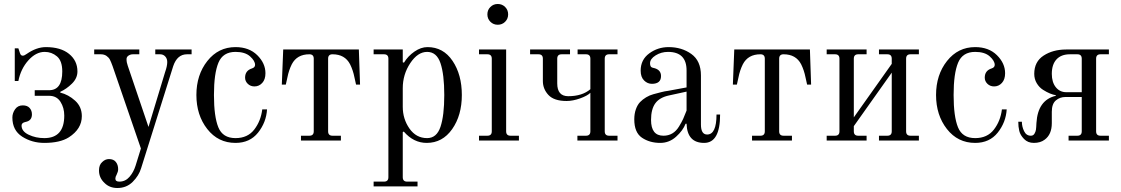

<svg xmlns="http://www.w3.org/2000/svg" viewBox="-20 -704 5618 962"><path d="M210 -468Q284 -468 326 -434Q368 -400 368 -346Q368 -312 340.5 -285Q313 -258 282 -244V-240Q323 -230 356.5 -199.5Q390 -169 390 -122Q390 -58 325 -16Q281 12 202 12Q140 12 91 -19.5Q42 -51 42 -115Q42 -137 55.5 -156.5Q69 -176 94 -176Q117 -176 128.5 -163Q140 -150 140 -131Q140 -99 108 -93Q88 -89 88 -75Q88 -46 123.5 -29Q159 -12 202 -12Q302 -12 302 -125Q302 -164 283 -194Q264 -224 226 -224H154V-252H226Q292 -252 292 -346Q292 -399 265.5 -421.5Q239 -444 204 -444Q160 -444 122 -401.5Q84 -359 72 -298H54V-462H72L80 -438Q84 -425 94 -425Q102 -425 114 -434Q163 -468 210 -468Z M568 238Q529 238 504 213Q476 187 476 150Q476 122 492 108Q507 93 526 93Q549 93 560.5 107.5Q572 122 572 144Q572 156 564 172Q558 182 558 191Q558 206 578 206Q608 206 628.5 182.5Q649 159 659 127L686 40L544 -373Q536 -395 530.5 -405.5Q525 -416 513.5 -424Q502 -432 485 -432H452V-456H678V-432H646Q634 -432 624 -425.5Q614 -419 614 -408Q614 -391 620 -375L724 -68L807 -342Q818 -373 818 -393Q818 -410 808 -421Q798 -432 782 -432H758V-456H940V-432H917Q868 -432 848 -373L687 139Q676 176 645 207Q614 238 568 238Z M1160 12Q1073 12 1018.5 -57.5Q964 -127 964 -228Q964 -329 1019 -398.5Q1074 -468 1160 -468Q1228 -468 1269 -427.5Q1310 -387 1310 -337Q1310 -306 1294 -288.5Q1278 -271 1255 -271Q1235 -271 1221.5 -284Q1208 -297 1208 -315Q1208 -350 1242 -361Q1258 -366 1258 -379Q1258 -399 1233 -421.5Q1208 -444 1160 -444Q1097 -444 1074.5 -390Q1052 -336 1052 -228Q1052 -120 1074 -66Q1096 -12 1160 -12Q1221 -12 1254 -55Q1287 -98 1294 -156H1318Q1314 -91 1273 -39.5Q1232 12 1160 12Z M1488 0V-24H1530Q1552 -24 1552 -46V-410Q1552 -432 1530 -432Q1468 -432 1442 -382Q1427 -352 1420 -316L1412 -280H1392L1399 -456H1778L1784 -280H1764L1756 -316Q1749 -352 1734 -382Q1708 -432 1646 -432Q1624 -432 1624 -410V-46Q1624 -24 1646 -24H1688V0Z M2120 -12Q2168 -12 2187 -68.5Q2206 -125 2206 -228Q2206 -331 2187 -387.5Q2168 -444 2120 -444Q2073 -444 2035.5 -387.5Q1998 -331 1998 -262V-169Q1998 -108 2031.5 -60Q2065 -12 2120 -12ZM1852 230V206H1904Q1926 206 1926 184V-410Q1926 -432 1904 -432H1852V-456H1998V-392L2004 -390Q2024 -423 2056.5 -445.5Q2089 -468 2122 -468Q2201 -468 2247.5 -399Q2294 -330 2294 -228Q2294 -126 2245.5 -57Q2197 12 2118 12Q2052 12 2003 -45L1998 -42V184Q1998 206 2020 206H2072V230Z M2474 -580Q2452 -580 2437 -595Q2422 -610 2422 -632Q2422 -654 2437 -669Q2452 -684 2474 -684Q2496 -684 2511 -669Q2526 -654 2526 -632Q2526 -610 2511 -595Q2496 -580 2474 -580ZM2380 0V-24H2422Q2444 -24 2444 -46V-410Q2444 -432 2422 -432H2380V-456H2516V-46Q2516 -24 2538 -24H2580V0Z M2873 0V-24H2916Q2938 -24 2938 -46V-239Q2923 -224 2886.5 -211Q2850 -198 2819 -198Q2756 -198 2728 -228Q2700 -258 2700 -298V-410Q2700 -432 2678 -432H2636V-456H2836V-432H2794Q2772 -432 2772 -410V-286Q2772 -222 2827 -222Q2897 -222 2938 -257V-410Q2938 -432 2916 -432H2874V-456H3074V-432H3032Q3010 -432 3010 -410V-46Q3010 -24 3032 -24H3074V0Z M3420 -245 3333 -226Q3285 -216 3263.5 -186.5Q3242 -157 3242 -103Q3242 -24 3304 -24Q3329 -24 3348.5 -35.5Q3368 -47 3382 -70Q3396 -93 3403 -108.5Q3410 -124 3420 -150ZM3158 -106Q3158 -134 3166 -156.5Q3174 -179 3187 -192.5Q3200 -206 3217.5 -216.5Q3235 -227 3254 -232L3292 -242Q3311 -247 3328 -249L3420 -266V-351Q3420 -444 3327 -444Q3293 -444 3265 -426.5Q3237 -409 3237 -387Q3237 -377 3240 -372Q3243 -366 3253 -364Q3292 -356 3292 -323Q3292 -284 3246 -284Q3224 -284 3207 -301Q3190 -318 3190 -350Q3190 -405 3233 -436.5Q3276 -468 3330 -468Q3396 -468 3444 -433.5Q3492 -399 3492 -326V-80Q3492 -30 3523 -30Q3570 -30 3570 -130H3588Q3588 12 3508 12Q3423 12 3420 -84H3415Q3402 -50 3367.5 -19Q3333 12 3288 12Q3235 12 3196.5 -14Q3158 -40 3158 -106Z M3748 0V-24H3790Q3812 -24 3812 -46V-410Q3812 -432 3790 -432Q3728 -432 3702 -382Q3687 -352 3680 -316L3672 -280H3652L3659 -456H4038L4044 -280H4024L4016 -316Q4009 -352 3994 -382Q3968 -432 3906 -432Q3884 -432 3884 -410V-46Q3884 -24 3906 -24H3948V0Z M4122 0V-24H4164Q4186 -24 4186 -46V-410Q4186 -432 4164 -432H4122V-456H4322V-432H4280Q4258 -432 4258 -410V-116L4448 -384V-410Q4448 -432 4426 -432H4384V-456H4584V-432H4542Q4520 -432 4520 -410V-46Q4520 -24 4542 -24H4584V0H4384V-24H4426Q4448 -24 4448 -46V-340L4258 -72V-46Q4258 -24 4280 -24H4322V0Z M4866 12Q4779 12 4724.5 -57.5Q4670 -127 4670 -228Q4670 -329 4725 -398.5Q4780 -468 4866 -468Q4934 -468 4975 -427.5Q5016 -387 5016 -337Q5016 -306 5000 -288.5Q4984 -271 4961 -271Q4941 -271 4927.5 -284Q4914 -297 4914 -315Q4914 -350 4948 -361Q4964 -366 4964 -379Q4964 -399 4939 -421.5Q4914 -444 4866 -444Q4803 -444 4780.5 -390Q4758 -336 4758 -228Q4758 -120 4780 -66Q4802 -12 4866 -12Q4927 -12 4960 -55Q4993 -98 5000 -156H5024Q5020 -91 4979 -39.5Q4938 12 4866 12Z M5400 -242V-410Q5400 -432 5378 -432H5341Q5297 -432 5273.5 -406.5Q5250 -381 5250 -334Q5250 -292 5270 -267Q5290 -242 5323 -242ZM5334 0V-24H5378Q5400 -24 5400 -46V-218H5318Q5291 -218 5270.5 -201Q5250 -184 5250 -144V-87Q5250 -30 5214 -4Q5193 12 5160 12Q5130 12 5111 -7.5Q5092 -27 5087 -48Q5082 -69 5082 -94H5100Q5100 -70 5111 -47Q5122 -24 5145 -24Q5157 -24 5163 -34Q5169 -44 5170.5 -54Q5172 -64 5173 -88Q5180 -203 5270 -224V-227Q5257 -229 5241 -235.5Q5225 -242 5206 -254Q5187 -266 5174.5 -287Q5162 -308 5162 -334Q5162 -395 5209 -425.5Q5256 -456 5322 -456H5536V-432H5494Q5472 -432 5472 -410V-46Q5472 -24 5494 -24H5536V0Z"/></svg>

Font: Old Standard TT
Style: Regular
Weight: 400
Designer: Alexey Kryukov <alexios@thessalonica.org.ru>
Version: Version 1.0